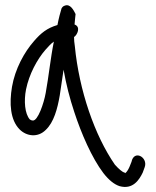

<svg xmlns="http://www.w3.org/2000/svg" viewBox="-20 -582 610 752"><path d="M82 -232C94 -291 125 -349 158 -387C170 -400 179 -411 191 -419C178 -356 171 -283 159 -218C152 -178 128 -107 108 -110C105 -110 102 -111 97 -114C77 -136 73 -187 82 -232ZM272 -486C273 -502 275 -515 276 -527C268 -543 255 -568 234 -560C227 -558 224 -554 221 -549C217 -537 209 -506 205 -484C164 -472 140 -452 114 -422C75 -378 39 -312 27 -242C16 -177 20 -112 57 -75C84 -48 128 -42 159 -73C191 -103 205 -156 214 -208C219 -241 224 -274 229 -309C239 -252 253 -197 271 -143C298 -60 340 37 385 96C406 123 427 140 448 147C501 162 526 121 539 94L547 72C560 34 505 3 495 52L487 72C482 83 477 91 471 96H470V94H466L465 93C459 91 446 81 430 63C351 -51 290 -227 273 -402C271 -415 270 -425 270 -437C282 -444 298 -477 272 -486Z"/></svg>

Font: Stray Cat
Style: Bd
Weight: 700
Version: Version 1.0